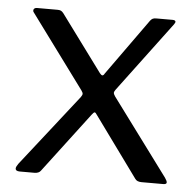

<svg xmlns="http://www.w3.org/2000/svg" viewBox="-44 -574 631 619"><g transform="rotate(5 272.0 -265.0)"><path d="M517 -6Q517 0 506 0H436Q421 0 415 -9L274 -203Q269 -211 266 -211Q263 -211 257 -203L110 -9Q104 0 89 0H42Q28 0 28 -9Q28 -14 35 -24L217 -256Q222 -263 222 -267Q222 -271 217 -278L43 -514Q40 -517 40 -521Q40 -525 43 -527.5Q46 -530 51 -530H118Q125 -530 129 -528Q133 -526 137 -521L272 -338Q277 -332 280 -332Q284 -332 287 -338L418 -521Q422 -526 426 -528Q430 -530 438 -530H490Q500 -530 500 -524Q500 -522 496 -516L327 -290Q322 -283 322 -280Q322 -275 327 -268L510 -21Q517 -11 517 -6Z"/></g></svg>

Font: n
Style: Regular
Weight: 400
Designer: Pablo Impallari, Rodrigo Fuenzalida
Foundry: Impallari Type
Version: Version 1.002; ttfautohint (v1.5)